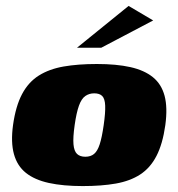

<svg xmlns="http://www.w3.org/2000/svg" viewBox="-20 -621 602 648"><path d="M259 7Q193 7 145 -3.5Q97 -14 67.5 -37.5Q38 -61 27 -101Q16 -141 24 -199Q33 -263 54.5 -303.5Q76 -344 111 -366Q146 -388 194.5 -396.5Q243 -405 307 -405Q373 -405 420 -394.5Q467 -384 496 -360.5Q525 -337 535.5 -297.5Q546 -258 538 -199Q529 -135 508 -94.5Q487 -54 453 -32Q419 -10 371 -1.5Q323 7 259 7ZM268 -92Q286 -92 297.5 -101.5Q309 -111 316.5 -134Q324 -157 330 -199Q336 -241 335 -264.5Q334 -288 325 -297Q316 -306 298 -306Q281 -306 268 -297Q255 -288 246.5 -264.5Q238 -241 232 -199Q226 -157 228 -134Q230 -111 240 -101.5Q250 -92 268 -92ZM240 -460 414 -601 497 -552 322 -460Z"/></svg>

Font: Genos Black
Style: Italic
Weight: 900
Italic angle: -8°
Version: Version 1.010